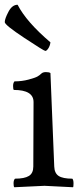

<svg xmlns="http://www.w3.org/2000/svg" viewBox="-23 -787 344 807"><path d="M164 -6 37 0Q34 -3 34 -16.5Q34 -30 40 -36Q80 -36 98.5 -47.5Q117 -59 117 -87L118 -358Q118 -409 35 -409Q32 -412 32 -425.5Q32 -439 38 -445Q69 -445 97 -452.5Q125 -460 134.5 -465.5Q144 -471 150.5 -477.5Q157 -484 170 -484Q183 -484 189 -480L205 -87Q206 -59 223.5 -47.5Q241 -36 281 -36Q286 -31 286 -16.5Q286 -2 284 0ZM-3 -694Q-3 -708 12.5 -737.5Q28 -767 51 -767Q88 -695 189 -609Q187 -594 180 -583.5Q173 -573 167.5 -573Q162 -573 79.5 -627.5Q-3 -682 -3 -694Z"/></svg>

Font: Esteban
Style: Regular
Weight: 400
Designer: Angelica Diaz Rivera
Foundry: Angelica Diaz Rivera
Version: Version 1.002